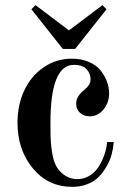

<svg xmlns="http://www.w3.org/2000/svg" viewBox="-20 -714 508 746"><path d="M48 -237C48 -167 67.8 -108 107.5 -60C147.2 -12 198.3 12 261 12C283 12 303 8.3 321 1C339 -6.3 353.7 -16 365 -28C376.3 -40 386.3 -53.7 395 -69C403.7 -84.3 410 -99.7 414 -115C418 -130.3 420.7 -146 422 -162H396C394.7 -144.7 391 -127.7 385 -111C379 -94.3 371.5 -79 362.5 -65C353.5 -51 341.8 -39.7 327.5 -31C313.2 -22.3 297.7 -18 281 -18C259 -18 239.3 -25.3 222 -40C204.7 -54.7 193 -74.3 187 -99C183.7 -111.7 181.2 -126 179.5 -142C177.8 -158 176.8 -171.8 176.5 -183.5C176.2 -195.2 176 -213 176 -237C176 -387 206.3 -462 267 -462C290.3 -462 307 -456.2 317 -444.5C327 -432.8 332 -420 332 -406C332 -392 324 -378.3 308 -365C286.7 -348.3 276 -330.7 276 -312C276 -296.7 281 -284.5 291 -275.5C301 -266.5 313.7 -262 329 -262C349.7 -262 367.3 -270.8 382 -288.5C396.7 -306.2 404 -327 404 -351C404 -367 401 -382.8 395 -398.5C389 -414.2 380.5 -428.7 369.5 -442C358.5 -455.3 343.3 -466 324 -474C304.7 -482 283 -486 259 -486C218.3 -486 181.7 -474.7 149 -452C116.3 -429.3 91.3 -399.3 74 -362C56.7 -324.7 48 -283 48 -237ZM102 -678 224 -524H272L394 -678L378 -694L248 -596L118 -694Z"/></svg>

Font: Km Standard TT
Style: Bold
Weight: 700
Designer: Alexey Kryukov <alexios@thessalonica.org.ru>
Version: Version 2.0.2